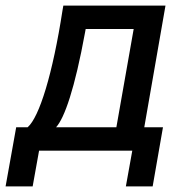

<svg xmlns="http://www.w3.org/2000/svg" viewBox="-75 -540 657 688"><path d="M-55 128H42L65 0H399L376 128H472L509 -84H442L518 -520H152L149 -503C114 -276 66 -120 24 -84H-17ZM126 -84C156 -117 193 -222 230 -425L232 -436H404L342 -84Z"/></svg>

Font: Fixel Text 20240404 Medium
Style: Italic
Weight: 500
Width: 4
Italic angle: -10°
Designer: AlfaBravo + MacPaw
Foundry: Kyrylo Tkachov, Marchela Mozhyna, Serhii Makarenko, Maria Weinstein, Zakhar Kryvoshyya
Version: Version 1.211;Glyphs 3.2 (3225)